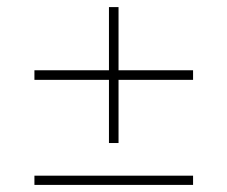

<svg xmlns="http://www.w3.org/2000/svg" viewBox="-20 -628 640 541"><path d="M287 -225V-403H77V-430H287V-608H314V-430H524V-403H314V-225ZM77 -107V-133H524V-107Z"/></svg>

Font: SUSE Thin
Style: Regular
Weight: 250
Designer: Rene Bieder
Foundry: SUSE
Version: Version 1.000